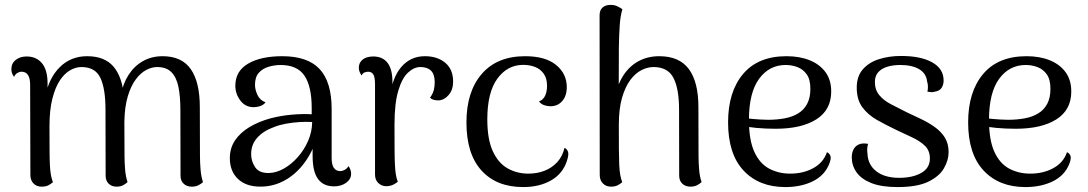

<svg xmlns="http://www.w3.org/2000/svg" viewBox="-20 -750 4435 783"><path d="M795.5 -114.2Q795.5 -87.9 797.9 -58.5Q800.3 -29.1 807.9 -7.4Q800.3 -0.2 789.2 5.5Q778 11.2 761.8 11.2Q741.8 11.2 729 -0.8Q716.2 -12.8 716.2 -33.4L715.6 -303.1Q715.6 -355.8 707.8 -395Q699.9 -434.2 679.3 -455.4Q658.8 -476.6 620.5 -476.6Q598.9 -476.6 576.1 -464.5Q553.2 -452.5 533.6 -426.1Q513.9 -399.8 501.1 -357.1Q488.3 -314.4 487.2 -253.6L487.8 -114.2Q487.8 -87.9 490.2 -58.5Q492.6 -29.1 500.2 -7.4Q492.6 -0.2 481.9 5.5Q471.2 11.2 455 11.2Q435.9 11.2 423.3 -0.8Q410.8 -12.8 410.8 -33.4L410.2 -303.1Q410.2 -388.2 389.4 -432.4Q368.5 -476.6 311.9 -476.6Q289.3 -476.6 266.4 -463.7Q243.5 -450.8 224.5 -422.7Q205.5 -394.5 193.7 -348.1Q181.8 -301.7 181.8 -235.2Q181.8 -176.9 182.1 -138.5Q182.3 -100.2 183.5 -76.3Q184.7 -52.5 187.6 -36.8Q190.5 -21 195.7 -6.9Q189.9 -1.6 179 4.8Q168.1 11.2 149.5 11.2Q129.5 11.2 116.7 -1.7Q103.9 -14.6 103.9 -36.6L102.9 -404.5Q102.9 -430.9 94 -444.2Q85.2 -457.5 67.9 -457.5Q59.2 -457.5 50.7 -452.4Q42.2 -447.2 37.2 -436.5Q26.3 -451.2 26.3 -467.7Q26.3 -491.6 44.3 -505.7Q62.2 -519.7 88.3 -519.7Q128.2 -519.7 151.1 -492.2Q174 -464.8 174 -409V-342L165 -357.5Q179.5 -432.5 224.3 -476.6Q269.2 -520.8 335.2 -520.8Q406.9 -520.8 443 -478.2Q479.1 -435.7 485.4 -355.3L472.5 -358.8Q480.9 -408.2 504.3 -444.6Q527.8 -481.1 563.2 -500.9Q598.5 -520.8 642.9 -520.8Q721.5 -520.8 758.2 -467.8Q794.9 -414.9 794.9 -312.7Z M1342.2 10Q1299.4 10 1277.2 -19.7Q1254.9 -49.4 1254.9 -113.6V-202.8L1273.5 -194Q1256.5 -133.6 1222.3 -87.1Q1188.2 -40.6 1142 -14.8Q1095.8 11.1 1041.8 11.1Q983.2 11.1 950.2 -20.5Q917.3 -52.2 917.3 -104.8Q917.3 -146.3 938.7 -177.9Q960.1 -209.5 997.6 -231.9Q1035.2 -254.2 1082.6 -267.3Q1124.8 -278.3 1169.2 -282.3Q1213.5 -286.2 1251.2 -284V-309.5Q1251.2 -397 1221.9 -441Q1192.6 -484.9 1124.1 -484.9Q1099.7 -484.9 1075.3 -477.7Q1050.9 -470.5 1035.4 -453.1Q1019.9 -435.8 1019.9 -403.9Q1019.9 -384.5 1029.9 -362.9Q1039.8 -341.4 1063 -332.6Q1054.2 -321.7 1040.9 -317.3Q1027.6 -312.9 1014.8 -312.9Q980.3 -312.9 960 -340.2Q939.7 -367.5 939.7 -400.5Q939.7 -460 991.7 -490.4Q1043.8 -520.8 1131 -520.8Q1234.9 -520.8 1283.7 -468.1Q1332.5 -415.4 1332.5 -305.4V-105.2Q1332.5 -52.2 1368.2 -52.2Q1375.8 -52.2 1385.7 -57.3Q1395.5 -62.5 1401.1 -72.7Q1407 -64.8 1409.5 -56.6Q1411.9 -48.4 1411.9 -41.5Q1411.9 -19.5 1391.8 -4.8Q1371.7 10 1342.2 10ZM1078.2 -44.5Q1107.5 -45.5 1138 -62.7Q1168.5 -80 1194.3 -109.2Q1220.2 -138.3 1236.4 -175.2Q1252.5 -212.2 1253.1 -252.4Q1229.8 -254 1201.4 -252.2Q1173.1 -250.5 1146 -245.5Q1118.8 -240.5 1098 -232Q1054.1 -216.3 1029.2 -188.5Q1004.2 -160.7 1004.2 -121.5Q1004.2 -91.7 1021 -67.4Q1037.8 -43.2 1078.2 -44.5Z M1555.5 9.4Q1536.8 9.4 1523.1 -3.3Q1509.4 -16 1509.4 -38.5V-406.2Q1509.4 -434.6 1502.6 -446.1Q1495.8 -457.5 1481.2 -457.5Q1475.7 -457.5 1467.7 -455Q1459.7 -452.5 1454.7 -442.3Q1443.3 -457.5 1443.3 -474Q1443.3 -494.2 1458.9 -507Q1474.5 -519.7 1502.7 -519.7Q1541 -519.7 1561.2 -492.7Q1581.3 -465.7 1580.4 -410.8V-345L1568.4 -345.3Q1578.1 -431.8 1616 -476.3Q1653.9 -520.8 1713 -520.8Q1763.5 -520.8 1795.7 -494Q1827.9 -467.3 1827.9 -417.1Q1827.9 -384 1810.1 -363.1Q1792.3 -342.2 1769.2 -340.6Q1745.2 -340.1 1733.7 -351.3Q1746.3 -369.7 1749.5 -384.2Q1752.8 -398.7 1752.8 -414.9Q1752.8 -446.9 1737.7 -461.8Q1722.5 -476.6 1694.5 -476.6Q1668.3 -476.6 1643.8 -453.8Q1619.2 -431 1604 -379.3Q1588.8 -327.5 1588.8 -241.5Q1588.8 -182.1 1589.1 -143.1Q1589.3 -104.2 1590.5 -79.5Q1591.7 -54.9 1594.3 -38.9Q1596.9 -22.8 1602.2 -8.8Q1596.4 -3.5 1584.5 2.7Q1572.6 8.9 1555.5 9.4Z M2113.6 12.9Q2005.1 12.9 1943.7 -54.5Q1882.2 -122 1882.2 -250.8Q1882.2 -376.3 1944.7 -448.5Q2007.2 -520.8 2121.5 -520.8Q2204.1 -520.8 2247.7 -485.2Q2291.4 -449.6 2291.4 -394.4Q2291.4 -359.3 2273 -338Q2254.5 -316.7 2224.8 -316.7Q2211.8 -316.7 2199.1 -321.1Q2186.4 -325.5 2178.1 -336.4Q2195.3 -342.8 2203.1 -359.7Q2210.9 -376.6 2210.9 -399.9Q2210.9 -430.2 2197.5 -449.2Q2184.1 -468.2 2162.2 -476.9Q2140.3 -485.5 2113.7 -485.5Q2049.4 -485.5 2008.3 -429.3Q1967.3 -373.1 1967.3 -263.2Q1967.3 -181.6 1989.9 -133Q2012.5 -84.3 2050.6 -63.1Q2088.7 -41.9 2134.6 -41.9Q2170.6 -41.9 2200.8 -53.7Q2231 -65.4 2252.5 -88.8Q2274 -112.3 2282.1 -147Q2292 -143 2296.2 -131.7Q2300.5 -120.5 2292.4 -95.2Q2275.7 -42.2 2227.9 -14.7Q2180.2 12.9 2113.6 12.9Z M2471.8 11.2Q2451.8 11.2 2438.8 -1.7Q2425.8 -14.6 2425.8 -36.6L2425.2 -685.7Q2424.8 -707.3 2436 -718.1Q2447.2 -728.9 2465 -729.8Q2483.5 -731.2 2497.7 -724.3Q2511.8 -717.5 2518.1 -712.2Q2510.1 -685.2 2507.4 -648.4Q2504.8 -611.6 2503.8 -556L2503.2 -347.3L2485.6 -328.7Q2491.5 -388.7 2515.7 -431.7Q2540 -474.8 2579.2 -497.8Q2618.5 -520.8 2668.2 -520.8Q2750.7 -520.8 2789.4 -468.1Q2828.2 -415.4 2828.2 -312.7L2828.7 -114.2Q2828.7 -87.9 2831.1 -58.5Q2833.5 -29.1 2841.2 -7.4Q2833.5 -0.2 2822.4 5.5Q2811.2 11.2 2795.5 11.2Q2775.5 11.2 2762.7 -0.8Q2749.8 -12.8 2749.8 -33.4L2749.3 -303.1Q2749.3 -388.2 2726.4 -432.4Q2703.5 -476.6 2644.9 -476.6Q2620.8 -476.6 2595.9 -464Q2571 -451.4 2550.2 -423.5Q2529.5 -395.6 2516.6 -350.8Q2503.7 -305.9 2503.7 -241.5Q2503.7 -181.2 2503.9 -142Q2504.2 -102.8 2505.3 -77.9Q2506.5 -53.1 2509.4 -37Q2512.3 -21 2517.5 -6.9Q2511.8 -1.6 2500.4 4.8Q2489 11.2 2471.8 11.2Z M3182.7 12.9Q3075.3 12.9 3012.3 -54.5Q2949.2 -122 2949.2 -250.8Q2949.2 -375.8 3010.4 -448.3Q3071.5 -520.8 3187.5 -520.8Q3241.2 -520.8 3282 -504.3Q3322.8 -487.8 3346.3 -456Q3369.8 -424.1 3369.8 -376.8Q3369.8 -301.8 3309.2 -263.3Q3248.7 -224.9 3142.9 -224.9Q3101.3 -224.9 3063.3 -228.5Q3025.4 -232.1 2985.8 -240.2L2987.7 -272.6Q3013 -268.5 3046.3 -265.2Q3079.5 -261.9 3112 -261.5Q3147.5 -261.5 3178.9 -267.2Q3210.3 -272.8 3234.1 -287Q3257.9 -301.1 3271.3 -325.8Q3284.8 -350.5 3284.8 -387.5Q3284.8 -426.3 3269.8 -447Q3254.9 -467.8 3231.8 -476.4Q3208.7 -485 3184.1 -485Q3116.8 -485 3075.5 -428.4Q3034.3 -371.8 3034.3 -261.3Q3034.3 -178.4 3056.4 -130.5Q3078.5 -82.5 3116.9 -62.2Q3155.3 -41.9 3202.3 -41.9Q3256.2 -41.9 3297 -64.5Q3337.9 -87 3352.3 -129.3Q3362.2 -125.3 3366.5 -114.5Q3370.7 -103.6 3360.8 -79.4Q3341.8 -33.6 3294 -10.3Q3246.2 12.9 3182.7 12.9Z M3640.2 12.9Q3574.7 12.9 3533.5 -3.4Q3492.4 -19.8 3473 -47.4Q3453.6 -75 3453.6 -108.5Q3453.6 -125.4 3459.9 -139Q3466.2 -152.7 3480.7 -160.2Q3495.2 -167.7 3520.2 -163.4Q3517.2 -153.2 3516.6 -143.4Q3516 -133.6 3517.8 -121.2Q3520.2 -77.2 3554.3 -51Q3588.4 -24.8 3647.4 -24.8Q3701.7 -24.8 3736.9 -44.7Q3772.2 -64.5 3772.2 -103.6Q3772.2 -136.1 3751.6 -155.7Q3731.1 -175.4 3698.9 -190.2Q3666.8 -205 3631.9 -221.7Q3593.4 -240.2 3557 -260.6Q3520.7 -280.9 3497.3 -311.9Q3473.9 -342.9 3473.9 -392.6Q3473.9 -439.2 3499 -467.6Q3524 -496.1 3565.2 -508.9Q3606.3 -521.8 3653.9 -521.8Q3735.5 -521.8 3781.9 -495.6Q3828.2 -469.5 3828.2 -421.5Q3828.2 -405 3820.2 -392Q3812.2 -378.9 3790.8 -375.8Q3784 -373.7 3776.8 -374.2Q3769.7 -374.6 3762.2 -376.2Q3764.3 -386.4 3764.2 -397.5Q3764 -408.6 3760.8 -417.8Q3757.1 -451.1 3728.2 -468Q3699.3 -485 3650.5 -485Q3624 -485 3600.5 -478.4Q3577 -471.8 3562.5 -456.6Q3547.9 -441.4 3547.9 -415.9Q3547.9 -383.5 3566 -361.8Q3584.1 -340.2 3614 -324.6Q3643.8 -309.1 3677 -292.5Q3707.1 -278.5 3737.2 -264.1Q3767.2 -249.7 3792.5 -231.6Q3817.8 -213.5 3833.2 -189Q3848.5 -164.6 3848.5 -129.6Q3848.5 -96.6 3829.5 -63.7Q3810.5 -30.8 3765.5 -8.9Q3720.4 12.9 3640.2 12.9Z M4161.7 12.9Q4054.3 12.9 3991.3 -54.5Q3928.2 -122 3928.2 -250.8Q3928.2 -375.8 3989.4 -448.3Q4050.5 -520.8 4166.5 -520.8Q4220.2 -520.8 4261 -504.3Q4301.8 -487.8 4325.3 -456Q4348.8 -424.1 4348.8 -376.8Q4348.8 -301.8 4288.2 -263.3Q4227.7 -224.9 4121.9 -224.9Q4080.3 -224.9 4042.3 -228.5Q4004.4 -232.1 3964.8 -240.2L3966.7 -272.6Q3992 -268.5 4025.3 -265.2Q4058.5 -261.9 4091 -261.5Q4126.5 -261.5 4157.9 -267.2Q4189.3 -272.8 4213.1 -287Q4236.9 -301.1 4250.3 -325.8Q4263.8 -350.5 4263.8 -387.5Q4263.8 -426.3 4248.8 -447Q4233.9 -467.8 4210.8 -476.4Q4187.7 -485 4163.1 -485Q4095.8 -485 4054.5 -428.4Q4013.3 -371.8 4013.3 -261.3Q4013.3 -178.4 4035.4 -130.5Q4057.5 -82.5 4095.9 -62.2Q4134.3 -41.9 4181.3 -41.9Q4235.2 -41.9 4276 -64.5Q4316.9 -87 4331.3 -129.3Q4341.2 -125.3 4345.5 -114.5Q4349.7 -103.6 4339.8 -79.4Q4320.8 -33.6 4273 -10.3Q4225.2 12.9 4161.7 12.9Z"/></svg>

Font: Arima Thin
Style: Regular
Weight: 100
Designer: Joana Correia and Natanael Gama
Foundry: NDISCOVER
Version: Version 1.101;gftools[0.9.23]